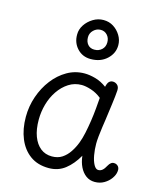

<svg xmlns="http://www.w3.org/2000/svg" viewBox="-125 -934 862 1033"><g transform="rotate(15 306.5 -418.0)"><path d="M53 -234Q53 -293 72 -348Q91 -403 124.5 -446.5Q158 -490 202.5 -515.5Q247 -541 299 -541Q326 -541 359 -532Q392 -523 423 -500Q428 -522 436.5 -530Q445 -538 457 -538Q471 -538 482 -528Q493 -518 492 -498Q490 -467 483.5 -419.5Q477 -372 471 -327Q469 -313 465 -286.5Q461 -260 458.5 -234Q456 -208 456 -193Q456 -160 461.5 -129Q467 -98 478 -78Q489 -58 503 -58Q516 -58 526 -66.5Q536 -75 546 -94Q552 -105 560 -111Q568 -117 578 -116Q587 -116 594.5 -110.5Q602 -105 605 -96.5Q608 -88 606 -76Q604 -58 590 -38Q576 -18 553 -4.5Q530 9 501 9Q473 9 452 -6.5Q431 -22 418 -48.5Q405 -75 401 -110Q372 -59 333.5 -29Q295 1 243 1Q181 1 139 -29.5Q97 -60 75 -113Q53 -166 53 -234ZM124 -237Q124 -183 138.5 -144.5Q153 -106 179.5 -85Q206 -64 243 -64Q276 -64 299.5 -79.5Q323 -95 340 -120.5Q357 -146 368 -175Q378 -201 385 -234Q392 -267 397.5 -303.5Q403 -340 406 -374.5Q409 -409 411 -435Q384 -457 353 -467Q322 -477 300 -477Q260 -477 227.5 -456Q195 -435 171.5 -400.5Q148 -366 136 -323.5Q124 -281 124 -237ZM309 -624Q263 -624 233.5 -656Q204 -688 205 -734Q205 -762 221.5 -787Q238 -812 265 -828.5Q292 -845 323 -845Q354 -845 378.5 -829.5Q403 -814 418.5 -788.5Q434 -763 434 -734Q434 -689 399 -656.5Q364 -624 309 -624ZM315 -678Q340 -678 356.5 -693.5Q373 -709 373 -734Q373 -758 358.5 -774Q344 -790 322 -790Q299 -790 282 -773.5Q265 -757 265 -734Q265 -709 278.5 -693.5Q292 -678 315 -678Z"/></g></svg>

Font: Playpen Sans Light
Style: Regular
Weight: 300
Designer: Laura Meseguer, Veronika Burian, José Scaglione
Foundry: TypeTogether
Version: Version 1.001